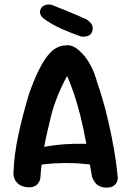

<svg xmlns="http://www.w3.org/2000/svg" viewBox="-20 -849 596 872"><path d="M101 1Q78 -2 65.5 -12Q53 -22 47.5 -33.5Q42 -45 41.5 -53Q41 -61 41 -61Q44 -147 63.5 -236.5Q83 -326 110 -417Q133 -483 154 -526Q175 -569 195.5 -595Q216 -621 237 -632Q258 -643 281 -643Q298 -646 317 -635.5Q336 -625 356 -603.5Q376 -582 393 -549.5Q410 -517 421 -476Q431 -448 445 -401Q459 -354 472.5 -295.5Q486 -237 497.5 -172Q509 -107 515 -42Q515 -42 514.5 -35Q514 -28 509.5 -19.5Q505 -11 494.5 -4Q484 3 464 3Q444 3 431 -4Q418 -11 411 -21Q404 -31 401 -38.5Q398 -46 398 -46Q384 -130 371 -201.5Q358 -273 344 -327Q330 -382 315.5 -424.5Q301 -467 285 -504Q272 -481 258.5 -452Q245 -423 233.5 -392Q222 -361 214 -331Q203 -285 194.5 -248.5Q186 -212 180 -179Q174 -146 170 -112Q166 -78 163 -38Q163 -38 161 -31Q159 -24 152.5 -15.5Q146 -7 134 -2Q122 3 101 1ZM120 -91 131 -172Q178 -183 224 -189Q270 -195 318.5 -196Q367 -197 419 -193L431 -96Q396 -102 355 -105.5Q314 -109 271.5 -108.5Q229 -108 190 -104Q151 -100 120 -91ZM346 -684Q328 -690 306.5 -698.5Q285 -707 262 -717Q239 -727 217 -739.5Q195 -752 177 -766Q177 -766 173 -769.5Q169 -773 165.5 -779.5Q162 -786 161.5 -794Q161 -802 167 -812Q173 -821 181.5 -824.5Q190 -828 198 -828.5Q206 -829 211.5 -827.5Q217 -826 217 -826Q250 -813 287 -798Q324 -783 373 -761Q373 -761 379 -756.5Q385 -752 392 -744.5Q399 -737 401 -725.5Q403 -714 396 -700Q391 -691 383 -687.5Q375 -684 366.5 -683Q358 -682 352 -683Q346 -684 346 -684Z"/></svg>

Font: Sour Gummy Medium
Style: Regular
Weight: 500
Designer: Stefie Justprince
Foundry: Eifetstype
Version: Version 1.000